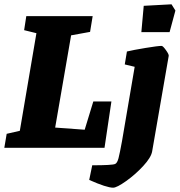

<svg xmlns="http://www.w3.org/2000/svg" viewBox="-39 -686 834 891"><path d="M478 -215 446 0H-19L-8 -65L53 -79L130 -532L73 -546L83 -611H391L379 -538L291 -522L217 -94L354 -84L394 -215ZM375 149 389 81Q481 81 495 75Q505 71 511 48Q517 25 527 -30L586 -376L540 -387L550 -447Q579 -454 636.5 -463.5Q694 -473 711 -473Q717 -473 731 -453.5Q745 -434 744 -427L667 17Q662 45 625.5 84.5Q589 124 546 154.5Q503 185 486 185Q456 185 375 149ZM628 -659 757 -666 775 -637 748 -537H617Z"/></svg>

Font: Grenze ExtraBold
Style: Italic
Weight: 800
Italic angle: -10°
Designer: Renata Polastri
Foundry: Omnibus-Type
Version: Version 1.002; ttfautohint (v1.8)